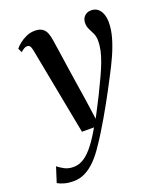

<svg xmlns="http://www.w3.org/2000/svg" viewBox="-189 -632 827 974"><g transform="rotate(-20 225.0 -145.5)"><path d="M75 -443Q71.5 -462.5 66 -469.8Q60.5 -477 52 -477Q42.5 -477 34 -472Q25.5 -467 15.5 -458L5 -480.5Q14 -492 30.5 -505.2Q47 -518.5 68.5 -528Q90 -537.5 114 -537.5Q138.5 -537.5 153 -528.2Q167.5 -519 174.8 -502Q182 -485 185.5 -461Q191.5 -422.5 197.8 -380Q204 -337.5 210.5 -293.5Q217 -249.5 223.8 -206Q230.5 -162.5 237 -121.5L252.5 -12L306 -116Q329.5 -164 347.2 -202Q365 -240 376.5 -271Q388 -302 393.8 -328.5Q399.5 -355 399.5 -379.5Q399.5 -403.5 391.5 -420.2Q383.5 -437 375.8 -452Q368 -467 368 -486Q368 -509 382 -523Q396 -537 418 -537Q439.5 -537 453.8 -525.5Q468 -514 475.2 -494.2Q482.5 -474.5 482.5 -449.5Q482.5 -411 470.5 -368.8Q458.5 -326.5 438.8 -282.2Q419 -238 394.5 -192Q378.5 -161 361 -128.2Q343.5 -95.5 325.2 -62.5Q307 -29.5 288.5 2Q270 33.5 251.8 63.2Q233.5 93 215.5 119Q190 158.5 162.5 187.2Q135 216 104.5 231.8Q74 247.5 39 247.5Q14 247.5 -7.8 241.8Q-29.5 236 -45 227L-19 145.5Q-8 155 13.5 167.2Q35 179.5 64 179.5Q95 179.5 122 161.5Q149 143.5 175.5 109Q202 74.5 229.5 26H164.5Z"/></g></svg>

Font: Merriweather 96pt Medium
Style: Italic
Weight: 500
Italic angle: -7.8°
Version: Version 2.101